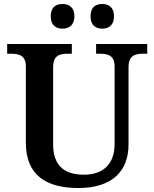

<svg xmlns="http://www.w3.org/2000/svg" viewBox="-20 -935 776 965"><path d="M494 -791C525 -791 553 -807 553 -853C553 -900 525 -915 494 -915C462 -915 435 -900 435 -853C435 -807 462 -791 494 -791ZM294 -791C325 -791 354 -807 354 -853C354 -900 325 -915 294 -915C262 -915 235 -900 235 -853C235 -807 262 -791 294 -791ZM374 10C544 10 626 -75 626 -209V-597C626 -657 659 -665 701 -665H720V-714H463V-665H481C522 -665 556 -657 556 -601V-211C556 -113 501 -57 402 -57C309 -57 247 -97 247 -210V-597C247 -657 280 -665 322 -665H341V-714H16V-665H34C75 -665 110 -657 110 -601V-217C110 -54 213 10 374 10Z"/></svg>

Font: Noto Serif Devanagari SemiBold
Style: Regular
Weight: 600
Designer: Universal Thirst, Indian Type Foundry and the Monotype Design Team
Foundry: Monotype Imaging Inc.
Version: Version 2.004